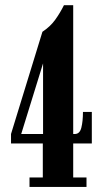

<svg xmlns="http://www.w3.org/2000/svg" viewBox="-20 -738 412 758"><path d="M96.5 0V-37.5H149V-171.5H23.5V-209L147.5 -612.5Q178.5 -633 197.8 -659.8Q217 -686.5 232.5 -717.5H269V-209H275.5Q295 -209 301.2 -234.2Q307.5 -259.5 307.5 -296H342.5V-171.5H269V-37.5H321.5V0ZM62.5 -205 57 -209H150V-514L151 -491Z"/></svg>

Font: Imbue Thin 10pt
Style: Bold
Weight: 700
Version: Version 1.102